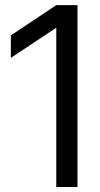

<svg xmlns="http://www.w3.org/2000/svg" viewBox="-20 -748 402 768"><path d="M290 -727.5V0H205.1V-636.7H204.6L23.4 -516.6V-606.4L205.1 -727.5Z"/></svg>

Font: Inter Display
Style: Regular
Weight: 400
Designer: Rasmus Andersson
Foundry: rsms
Version: Version 4.001;git-9221beed3